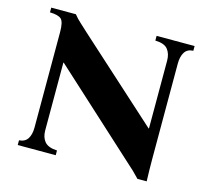

<svg xmlns="http://www.w3.org/2000/svg" viewBox="-98 -780 984 903"><g transform="rotate(15 394.0 -328.5)"><path d="M644 8Q629 -8 613 -23.5Q597 -39 562 -70L168 -430H166V-100Q166 -66 183.5 -45.5Q201 -25 244 -23V0H59V-23Q88 -25 101 -45.5Q114 -66 114 -100V-565Q114 -614 99.5 -627.5Q85 -641 44 -642V-665H164Q179 -646 196 -631Q213 -616 235 -595L633 -235H635V-565Q635 -599 618 -620Q601 -641 557 -642V-665H742V-642Q713 -641 700 -620Q687 -599 687 -565V-100Q687 -72 687.5 -46.5Q688 -21 689 8Z"/></g></svg>

Font: Bona Nova
Style: Bold
Weight: 700
Designer: Mateusz Machalski
Foundry: Capitalics
Version: Version 4.001; ttfautohint (v1.8.3)